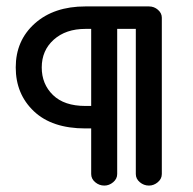

<svg xmlns="http://www.w3.org/2000/svg" viewBox="-20 -566 601 598"><path d="M305 12Q289 12 276.5 1.5Q264 -9 264 -24V-166H246Q142 -166 85.5 -219.5Q29 -273 29 -356Q29 -440 88.5 -493Q148 -546 246 -546H444Q460 -546 472 -535.5Q484 -525 484 -511V-24Q484 -9 471.5 1.5Q459 12 444 12Q428 12 415.5 1.5Q403 -9 403 -24V-476H345V-24Q345 -9 332.5 1.5Q320 12 305 12ZM110 -356Q110 -304 145 -270Q180 -236 246 -236H264V-476H246Q185 -476 147.5 -442.5Q110 -409 110 -356Z"/></svg>

Font: Hoogli Semibold
Style: Regular
Weight: 600
Designer: Anand Singh Naorem
Foundry: Brand New Type
Version: Version 1.00 b007